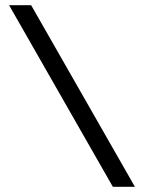

<svg xmlns="http://www.w3.org/2000/svg" viewBox="-20 -720 555 740"><path d="M100 -700 500 0H415L15 -700Z"/></svg>

Font: Jost
Style: Regular
Weight: 400
Version: Version 3.710